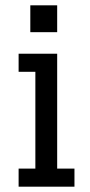

<svg xmlns="http://www.w3.org/2000/svg" viewBox="-20 -702 340 722"><path d="M195 -500V-68H260V0H50V-68H113V-432H50V-500ZM94 -581V-682H195V-581Z"/></svg>

Font: Kelly Slab
Style: Regular
Weight: 400
Designer: Denis Masharov
Foundry: Denis Masharov
Version: Version 1.001